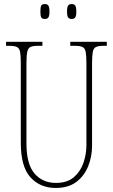

<svg xmlns="http://www.w3.org/2000/svg" viewBox="-20 -921 560 951"><path d="M256 10Q179 10 131 -42.5Q83 -95 83 -214V-609Q83 -646 79.5 -664Q76 -682 64 -688Q52 -694 27 -694H10V-714H190V-694H167Q143 -694 131 -688.5Q119 -683 115 -664Q111 -645 111 -606V-210Q111 -108 151 -61.5Q191 -15 257 -15Q313 -15 346 -43.5Q379 -72 393.5 -115Q408 -158 408 -202V-607Q408 -645 404.5 -663.5Q401 -682 389 -688Q377 -694 352 -694H328V-714H509V-694H492Q467 -694 455 -688Q443 -682 439.5 -663.5Q436 -645 436 -607V-200Q436 -145 416.5 -97Q397 -49 357.5 -19.5Q318 10 256 10ZM335 -827Q323 -827 317.5 -834.5Q312 -842 312 -863Q312 -886 317.5 -893.5Q323 -901 335 -901Q347 -901 352.5 -893.5Q358 -886 358 -863Q358 -842 352.5 -834.5Q347 -827 335 -827ZM202 -827Q189 -827 184.5 -834.5Q180 -842 180 -863Q180 -886 184.5 -893.5Q189 -901 202 -901Q214 -901 219.5 -893.5Q225 -886 225 -863Q225 -842 219.5 -834.5Q214 -827 202 -827Z"/></svg>

Font: Noto Serif Tamil ExtraCondensed Thin
Style: Regular
Weight: 100
Width: 2
Designer: Indian Type Foundry, Tom Grace, and the Monotype Design Team
Foundry: Monotype Imaging Inc.
Version: Version 2.004; ttfautohint (v1.8.4.7-5d5b)